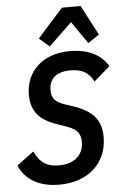

<svg xmlns="http://www.w3.org/2000/svg" viewBox="-71 -994 673 1049"><g transform="rotate(-5 266.0 -469.0)"><path d="M212 12Q131 12 74.5 -19.5Q18 -51 -8 -112L85 -181Q106 -135 137.5 -114Q169 -93 217 -93Q281 -93 317.5 -124.5Q354 -156 354 -211Q354 -246 336.5 -266.5Q319 -287 277 -301L232 -317Q157 -341 122.5 -382.5Q88 -424 88 -491Q88 -540 105.5 -580.5Q123 -621 155 -650Q187 -679 232 -694.5Q277 -710 333 -710Q405 -710 458 -684.5Q511 -659 540 -609L452 -533Q432 -571 402.5 -588Q373 -605 326 -605Q269 -605 238.5 -579.5Q208 -554 208 -505Q208 -473 224 -454.5Q240 -436 278 -423L323 -408Q404 -381 439.5 -338.5Q475 -296 475 -227Q475 -173 456 -129Q437 -85 402.5 -53.5Q368 -22 319.5 -5Q271 12 212 12ZM412 -950 498 -786 436 -745 352 -867 225 -745 169 -793 309 -950Z"/></g></svg>

Font: IBM Plex Sans Condensed SemiBold
Style: Italic
Weight: 600
Width: 3
Italic angle: -11°
Designer: Mike Abbink, Paul van der Laan, Pieter van Rosmalen
Foundry: Bold Monday
Version: Version 1.3